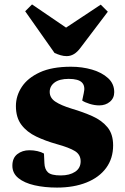

<svg xmlns="http://www.w3.org/2000/svg" viewBox="-20 -835 568 869"><path d="M255 -41Q295 -41 320 -57.5Q345 -74 345 -105Q345 -135 319.5 -151Q294 -167 236 -183Q186 -197 144 -217Q102 -237 77 -270Q52 -303 52 -355Q52 -401 78.5 -441.5Q105 -482 160 -507.5Q215 -533 301 -533Q352 -533 396.5 -520Q441 -507 469 -481.5Q497 -456 497 -418Q497 -391 477.5 -374.5Q458 -358 429 -358Q408 -358 385.5 -365Q363 -372 352 -380L359 -413Q367 -445 351 -461.5Q335 -478 291 -478Q249 -478 227 -461.5Q205 -445 205 -419Q205 -392 230.5 -375Q256 -358 305 -343Q356 -328 398.5 -309Q441 -290 466.5 -259Q492 -228 492 -177Q492 -118 460.5 -75Q429 -32 371.5 -9Q314 14 238 14Q182 14 136 3.5Q90 -7 63 -29Q36 -51 36 -85Q36 -120 58.5 -137.5Q81 -155 113 -155Q132 -155 149.5 -151Q167 -147 179 -140L181 -97Q182 -69 197 -55Q212 -41 255 -41ZM94 -784 125 -815 279 -710 436 -814 468 -782 343 -617Q316 -581 282 -581Q268 -581 254.5 -585Q241 -589 227 -595Z"/></svg>

Font: Literata 36pt ExtraBold
Style: Italic
Weight: 800
Italic angle: -2°
Designer: Latin by Veronika Burian and Jose Scaglione. Greek by Irene Vlachou. Cyrillic by Vera Evstafieva
Foundry: TypeTogether
Version: Version 3.002